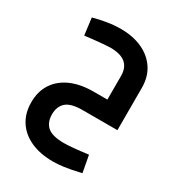

<svg xmlns="http://www.w3.org/2000/svg" viewBox="-195 -620 986 1073"><g transform="rotate(30 297.5 -84.0)"><path d="M466 198 486 306Q417 322 378.5 327Q340 332 310 332Q228 332 167.5 305Q107 278 73.5 227Q40 176 40 105Q40 35 73 -15.5Q106 -66 167 -93Q228 -120 312 -120H401V0H312Q236 0 205 27.5Q174 55 174 106Q174 157 205 184.5Q236 212 312 212Q336 212 374 208.5Q412 205 466 198ZM110 -365 96 -474Q140 -486 184 -493Q228 -500 270 -500Q348 -500 407.5 -473Q467 -446 501 -395Q535 -344 535 -273V0H401V-273Q401 -326 369 -353Q337 -380 270 -380Q258 -380 228 -377.5Q198 -375 165 -371.5Q132 -368 110 -365Z"/></g></svg>

Font: Titillium Web
Style: Bold
Weight: 700
Designer: Mohamed Gaber, Accademia di Belle Arti di Urbino
Foundry: Kief Type Foundry, Accademia di Belle Arti di Urbino
Version: Version 3.000